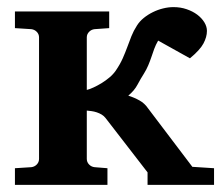

<svg xmlns="http://www.w3.org/2000/svg" viewBox="-20 -520 630 540"><path d="M395 0V-35.2L276.9 -188Q272.5 -193.8 265.9 -197.8Q259.3 -201.7 252 -204.1Q244.6 -206.5 237.3 -207.5Q230 -208.5 224.1 -209V-73.2Q224.1 -64 230.5 -57.4Q236.8 -50.8 246.1 -49.8L282.2 -46.9V0H22V-46.9L67.9 -49.8Q77.1 -50.8 83.5 -57.4Q89.8 -64 89.8 -73.2V-415Q89.8 -423.8 83.5 -430.4Q77.1 -437 67.9 -438L22 -440.9V-487.8H287.1V-440.9L246.1 -438Q236.8 -437 230.5 -430.4Q224.1 -423.8 224.1 -415V-267.1Q232.4 -269 243.4 -274.2Q254.4 -279.3 265.6 -286.1Q276.9 -293 287.4 -301.8Q297.9 -310.5 305.2 -320.8Q317.9 -339.4 325.2 -356Q332.5 -372.6 338.1 -387.9Q343.8 -403.3 349.6 -418.2Q355.5 -433.1 365.2 -448.2Q372.6 -460 384.3 -469.5Q396 -479 409.9 -485.8Q423.8 -492.7 438.7 -496.3Q453.6 -500 467.8 -500Q487.8 -500 504.9 -494.1Q522 -488.3 534.7 -478.8Q547.4 -469.2 554.7 -457.3Q562 -445.3 562 -433.1Q562 -416 552.2 -397.7Q542.5 -379.4 514.2 -356L424.8 -405.8Q418 -394 413.8 -382.6Q409.7 -371.1 405.8 -359.6Q401.9 -348.1 397 -336.4Q392.1 -324.7 384.8 -313Q376 -299.3 366.9 -282.2Q357.9 -265.1 340.8 -251Q357.9 -245.6 372.3 -237.5Q386.7 -229.5 396 -215.8L521 -50.8L582 -46.9V0Z"/></svg>

Font: Charis SIL
Style: Bold
Weight: 700
Foundry: SIL International
Version: Version 4.112